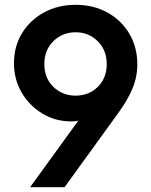

<svg xmlns="http://www.w3.org/2000/svg" viewBox="-20 -777 628 797"><path d="M105 0 305 -276Q291 -273 276 -273Q209 -273 154.5 -306.5Q100 -340 69 -394.5Q38 -449 38 -514Q38 -584 71 -638.5Q104 -693 162 -725Q220 -757 294 -757Q368 -757 426 -725Q484 -693 517 -637Q550 -581 550 -510Q550 -457 529.5 -408.5Q509 -360 471 -308L248 0ZM294 -380Q349 -380 386 -416.5Q423 -453 423 -511Q423 -569 385.5 -606Q348 -643 294 -643Q239 -643 201.5 -606Q164 -569 164 -511Q164 -453 201.5 -416.5Q239 -380 294 -380Z"/></svg>

Font: Plus Jakarta Display Medium
Style: Regular
Weight: 500
Designer: Gumpita Rahayu
Foundry: Tokotype Studio
Version: Version 1.000